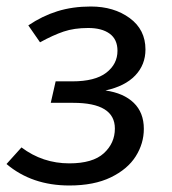

<svg xmlns="http://www.w3.org/2000/svg" viewBox="-23 -558 530 590"><path d="M424 -406Q424 -359 392.5 -326Q361 -293 301 -280Q357 -272 388 -242Q419 -212 419 -162Q419 -117 394 -77.5Q369 -38 317.5 -13Q266 12 190 12Q75 12 -3 -54L43 -105Q108 -56 190 -56Q262 -56 296 -87Q330 -118 330 -163Q330 -242 202 -242H133L148 -308H199Q269 -308 303.5 -334.5Q338 -361 338 -402Q338 -437 314 -454.5Q290 -472 248 -472Q205 -472 172.5 -461Q140 -450 100 -428L64 -480Q107 -509 153.5 -523.5Q200 -538 256 -538Q327 -538 375.5 -502.5Q424 -467 424 -406Z"/></svg>

Font: Fira Sans Book
Style: Italic
Weight: 350
Italic angle: -8°
Designer: bBox Type GmbH & Carrois Corporate GbR & Edenspiekermann AG
Foundry: bBox Type GmbH & Carrois Corporate GbR & Edenspiekermann AG
Version: Version 4.301